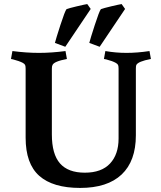

<svg xmlns="http://www.w3.org/2000/svg" viewBox="-20 -910 794 944"><path d="M648 -572V-245Q648 -118 578 -52Q508 14 374 14Q240 14 173 -45.5Q106 -105 106 -233V-572Q106 -585 103.5 -590.5Q101 -596 92 -601Q75 -610 44 -618L34 -620L41 -659Q110 -650 171.5 -650Q233 -650 302 -659L309 -620Q245 -608 238 -590Q235 -585 235 -572V-249Q235 -152 275 -106.5Q315 -61 397 -61Q479 -61 521 -106Q563 -151 563 -229V-572Q563 -585 560.5 -590.5Q558 -596 549 -601Q533 -610 502 -618L491 -620L498 -659Q549 -650 602 -650Q655 -650 715 -659L722 -620Q658 -608 650 -590Q648 -585 648 -572ZM578 -890 595 -866 470 -680 419 -699Q424 -719 446 -787Q468 -855 476 -865Q489 -870 527 -879Q565 -888 578 -890ZM409 -890 426 -866 301 -680 250 -699Q255 -719 277 -787Q299 -855 307 -865Q320 -870 358 -879Q396 -888 409 -890Z"/></svg>

Font: Buenard
Style: Bold
Weight: 700
Foundry: FontFuror
Version: Version 1.002 2011